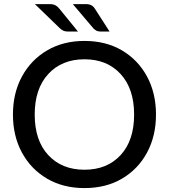

<svg xmlns="http://www.w3.org/2000/svg" viewBox="-20 -930 842 957"><path d="M401 7.5Q295 7.5 214.8 -39.5Q134.5 -86.5 89.5 -169.2Q44.5 -252 44.5 -359Q44.5 -466 89.5 -548.8Q134.5 -631.5 214.8 -678.8Q295 -726 401 -726Q508 -726 588 -678.8Q668 -631.5 712.8 -548.8Q757.5 -466 757.5 -359Q757.5 -252 712.8 -169.2Q668 -86.5 588 -39.5Q508 7.5 401 7.5ZM401 -84Q514 -84 581.2 -157Q648.5 -230 648.5 -359Q648.5 -487.5 581.2 -561Q514 -634.5 401 -634.5Q288 -634.5 220.5 -561Q153 -487.5 153 -359Q153 -230 220.5 -157Q288 -84 401 -84ZM368.5 -773H316Q304.5 -773 296.2 -776.8Q288 -780.5 279.5 -788L154 -909.5H228Q245.5 -909.5 256.5 -903.5Q267.5 -897.5 276 -886.5ZM526 -773H479.5Q468 -773 460.8 -777Q453.5 -781 446 -788L343 -909.5H407Q424.5 -909.5 435.2 -903.8Q446 -898 453 -886.5Z"/></svg>

Font: Verano Sans Medium
Style: Regular
Weight: 500
Designer: Lukasz Dziedzic with Adam Twardoch and Botio Nikoltchev
Foundry: tyPoland Lukasz Dziedzic
Version: Version 3.001;December 28, 2019;FontCreator 12.0.0.2547 64-b